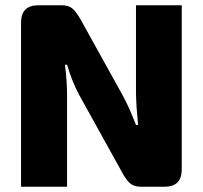

<svg xmlns="http://www.w3.org/2000/svg" viewBox="-20 -710 771 730"><path d="M671 -690V-66Q671 0 606 0H517Q490 0 475 -12.5Q460 -25 444 -55L280 -351Q253 -402 235 -464H227Q235 -402 235 -346V0H60V-624Q60 -690 126 -690H214Q241 -690 255.5 -677.5Q270 -665 287 -635L445 -350Q470 -305 497 -235H505Q498 -304 497 -356V-690Z"/></svg>

Font: Ezarion Extra Bold
Style: Regular
Weight: 800
Designer: Natanael Gama
Version: Version 1.001;PS 001.001;hotconv 1.0.70;makeotf.lib2.5.58329